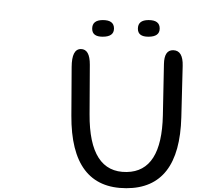

<svg xmlns="http://www.w3.org/2000/svg" viewBox="-307 -996 1063 1036"><path d="M494.6 -887.7Q554.7 -887.7 554.7 -842.3Q554.7 -797.9 493.7 -797.9Q437 -797.9 437 -840.8Q437 -887.7 494.6 -887.7ZM248 -887.7Q308.1 -887.7 308.1 -842.3Q308.1 -797.9 247.1 -797.9Q190.4 -797.9 190.4 -840.8Q190.4 -887.7 248 -887.7ZM-286.6 -976.1ZM627.4 -725.1Q681.2 -724.1 678.7 -640.1L671.4 -363.3Q661.1 20 374.5 19.5Q75.7 19 78.1 -372.1L79.6 -634.3Q80.1 -731.4 129.4 -731.4Q178.2 -731 177.7 -646.5L176.3 -379.4Q174.3 -64.5 377 -67.9Q565.4 -70.8 571.8 -373.5L577.6 -650.4Q579.1 -726.1 627.4 -725.1Z"/></svg>

Font: Comic Relief LRS
Style: Regular
Weight: 400
Designer: Jeff Davis
Foundry: Loudifier
Version: Version 1.0